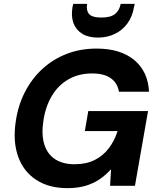

<svg xmlns="http://www.w3.org/2000/svg" viewBox="-20 -964 827 996"><path d="M330 12Q233 12 167 -31.5Q101 -75 73.5 -153.5Q46 -232 62 -336Q74 -418 109.5 -487Q145 -556 200 -606.5Q255 -657 326 -684.5Q397 -712 481 -712Q605 -712 676.5 -652.5Q748 -593 753 -488H597Q590 -533 555 -558Q520 -583 458 -583Q389 -583 336 -553Q283 -523 249.5 -467.5Q216 -412 205 -337Q194 -265 210 -214.5Q226 -164 266 -138Q306 -112 367 -112Q427 -112 471 -134Q515 -156 544.5 -195Q574 -234 590 -284H420L438 -388H748L680 0H551L556 -86Q528 -55 495 -33Q462 -11 421.5 0.5Q381 12 330 12ZM488 -769Q439 -769 407 -788.5Q375 -808 361.5 -843Q348 -878 356 -927L360 -944H432Q426 -911 441.5 -892Q457 -873 506 -873Q555 -873 577.5 -892Q600 -911 606 -944H679L675 -927Q667 -878 641 -842.5Q615 -807 575.5 -788Q536 -769 488 -769Z"/></svg>

Font: DM Sans 10pt ExtraBold
Style: Italic
Weight: 800
Italic angle: -10°
Version: Version 4.004;gftools[0.9.30]